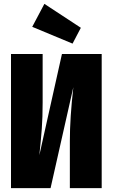

<svg xmlns="http://www.w3.org/2000/svg" viewBox="-20 -975 584 995"><path d="M507 0H342V-245Q342 -363 360 -523L242 0H37V-695H201V-443Q201 -368 196.5 -307Q192 -246 184 -171L301 -695H507ZM210 -955 399 -831 356 -749 147 -836Z"/></svg>

Font: Fira Sans Extra Condensed ExtraBold
Style: Regular
Weight: 800
Width: 1
Designer: Carrois Corporate & Edenspiekermann AG
Foundry: Carrois Corporate GbR & Edenspiekermann AG
Version: Version 4.203